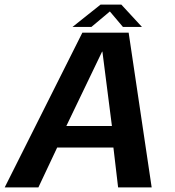

<svg xmlns="http://www.w3.org/2000/svg" viewBox="-44 -818 765 838"><path d="M-23.5 0H123.5L205.5 -174H451L471.5 0H618L517.5 -675.5H315.5ZM245.5 -268 401.5 -592.5H403L444.5 -268ZM272.5 -700.5H355L435.5 -768L492.5 -700.5H575.5L485.5 -798H395Z"/></svg>

Font: Anybody UltraCondensed Thin SemiBold
Style: Italic
Weight: 600
Italic angle: -10°
Version: Version 1.111